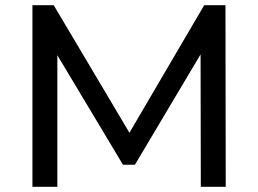

<svg xmlns="http://www.w3.org/2000/svg" viewBox="-20 -720 995 740"><path d="M105 0V-700H187L501 -171H457L767 -700H849L850 0H754L753 -549H776L500 -85H454L176 -549H201V0Z"/></svg>

Font: MOST Montserrat Medium
Style: Regular
Weight: 500
Designer: Julieta Ulanovsky
Foundry: Julieta Ulanovsky
Version: Version 8.000;March 11, 2024;FontCreator 15.0.0.2926 64-bit